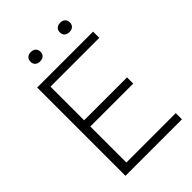

<svg xmlns="http://www.w3.org/2000/svg" viewBox="-262 -1027 1138 1138"><g transform="rotate(-45 307.0 -458.0)"><path d="M96 0V-740H564.5V-688H155.5V-406H515V-354H155.5V-52H569.5V0ZM464 -837Q444.5 -837 433.2 -847.5Q422 -858 422 -876Q422 -894 433.2 -904.8Q444.5 -915.5 464 -915.5Q483.5 -915.5 494.8 -904.8Q506 -894 506 -876Q506 -858 494.8 -847.5Q483.5 -837 464 -837ZM218 -837Q198.5 -837 187.2 -847.5Q176 -858 176 -876Q176 -894 187.2 -904.8Q198.5 -915.5 218 -915.5Q237.5 -915.5 248.8 -904.8Q260 -894 260 -876Q260 -858 248.8 -847.5Q237.5 -837 218 -837Z"/></g></svg>

Font: Encode Sans Semi Expanded Light
Style: Regular
Weight: 300
Width: 6
Designer: Multiple Designers
Foundry: Impallari Type
Version: Version 3.000; ttfautohint (v1.8.3) -l 8 -r 50 -G 200 -x 14 